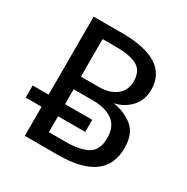

<svg xmlns="http://www.w3.org/2000/svg" viewBox="-158 -825 936 961"><g transform="rotate(30 310.0 -344.5)"><path d="M416 -364Q487 -352 531 -314Q575 -276 575 -196Q575 0 302 0H112V-168H20V-238H112V-689H275Q545 -689 545 -515Q545 -455 507.5 -415Q470 -375 416 -364ZM285 -614H207V-397H311Q371 -397 409.5 -426Q448 -455 448 -508Q448 -568 407.5 -591Q367 -614 285 -614ZM302 -76Q386 -76 430.5 -101Q475 -126 475 -196Q475 -264 432 -294Q389 -324 320 -324H207V-238H364V-168H207V-76Z"/></g></svg>

Font: Fira Sans
Style: Regular
Weight: 400
Designer: Carrois Corporate & Edenspiekermann AG
Foundry: Carrois Corporate GbR & Edenspiekermann AG
Version: Version 4.106;PS 004.106;hotconv 1.0.70;makeotf.lib2.5.58329